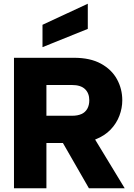

<svg xmlns="http://www.w3.org/2000/svg" viewBox="-20 -1010 717 1030"><path d="M451 -990V-855L208 -757V-877ZM459 -472Q459 -510 436 -532Q413 -554 366 -554H229V-389H366Q397 -389 417.5 -398.5Q438 -408 448.5 -427Q459 -446 459 -472ZM377 -700Q464 -700 521.5 -668.5Q579 -637 607.5 -585Q636 -533 636 -472Q636 -430 620.5 -389Q605 -348 573.5 -315Q542 -282 493 -262.5Q444 -243 377 -243H229V0H55V-700ZM465 -303 649 0H457L283 -303Z"/></svg>

Font: Albert Sans Black
Style: Regular
Weight: 900
Designer: Andreas Rasmussen
Foundry: a.Foundry
Version: Version 1.025